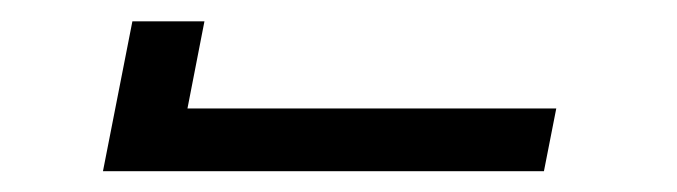

<svg xmlns="http://www.w3.org/2000/svg" viewBox="-20 -780 642 182"><path d="M105.5 -759.8H173.8L157.7 -677.2H507.3L495.6 -617.7H77.6Z"/></svg>

Font: Hack
Style: Bold Italic
Weight: 700
Italic angle: -11°
Monospace: yes
Designer: Christopher Simpkins
Foundry: Christopher Simpkins
Version: Version 2.017; ttfautohint (v1.4.1) -l 4 -r 80 -G 350 -x 0 -